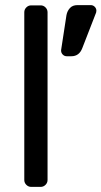

<svg xmlns="http://www.w3.org/2000/svg" viewBox="-20 -731 397 751"><path d="M75 0ZM139 0H102Q91 0 83 -8Q75 -16 75 -27V-683Q75 -694 83 -702Q91 -710 102 -710H139Q150 -710 158 -702Q166 -694 166 -683V-27Q166 -16 158 -8Q150 0 139 0ZM283 -711H335Q344 -711 350.5 -704.5Q357 -698 357 -689Q357 -685 356 -682L302 -543Q290 -511 259 -511H241Q232 -511 225.5 -517.5Q219 -524 219 -533V-535L240 -672Q243 -688 253.5 -699.5Q264 -711 283 -711Z"/></svg>

Font: Hezaedrus
Style: Regular
Weight: 400
Designer: Hubert & Fischer
Foundry: Hubert & Fischer
Version: Version 1.10;September 3, 2019;FontCreator 11.5.0.2425 64-bi